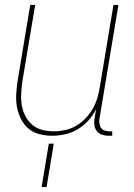

<svg xmlns="http://www.w3.org/2000/svg" viewBox="-20 -540 540 775"><path d="M191 8Q164 8 139 1.5Q114 -5 95 -21Q76 -37 64.5 -60Q53 -83 48.5 -108Q44 -133 45.5 -159.5Q47 -186 51 -213L102 -520H122L70 -210Q67 -186 65.5 -162Q64 -138 68 -115Q72 -92 82.5 -71.5Q93 -51 110 -36.5Q127 -22 149.5 -16Q172 -10 197 -10Q219 -10 242.5 -15Q266 -20 287 -32Q308 -44 325 -62Q342 -80 354 -100.5Q366 -121 372.5 -143.5Q379 -166 383 -189L438 -520H458L381 -58Q380 -49 381.5 -39.5Q383 -30 388.5 -23Q394 -16 403 -13Q412 -10 421 -10H433V8H418Q405 8 392.5 4Q380 0 372 -9.5Q364 -19 361.5 -32Q359 -45 361 -58L368 -100Q356 -75 337 -54Q318 -33 294 -18.5Q270 -4 243 2Q216 8 191 8ZM148 215 177 40H197L168 215Z"/></svg>

Font: Iosevka Curly Thin
Style: Italic
Weight: 100
Italic angle: -9°
Monospace: yes
Designer: Belleve Invis
Foundry: Belleve Invis
Version: Version 22.1.2; ttfautohint (v1.8.4)